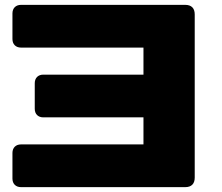

<svg xmlns="http://www.w3.org/2000/svg" viewBox="-20 -770 915 790"><path d="M742.2 -750H66.4C44.9 -750 31.2 -736.3 31.2 -714.8V-609.4C31.2 -587.9 44.9 -574.2 66.4 -574.2H570.3V-462.9H158.2C136.7 -462.9 123 -449.2 123 -427.7V-322.3C123 -300.8 136.7 -287.1 158.2 -287.1H570.3V-175.8H66.4C44.9 -175.8 31.2 -162.1 31.2 -140.6V-35.2C31.2 -13.7 44.9 0 66.4 0H742.2C767.6 0 781.2 -13.7 781.2 -39.1V-710.9C781.2 -736.3 767.6 -750 742.2 -750Z"/></svg>

Font: Gyrotrope Black
Style: Regular
Weight: 900
Designer: David Moles
Version: Version 1.003;Glyphs 3.3.1 (3343)